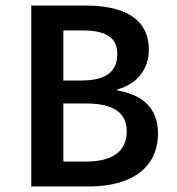

<svg xmlns="http://www.w3.org/2000/svg" viewBox="-20 -674 639 694"><path d="M93 0H302C446 0 551 -61 551 -192C551 -280 499 -331 404 -347V-351C481 -371 518 -431 518 -493C518 -613 420 -654 286 -654H93ZM209 -383V-564H278C362 -564 404 -539 404 -479C404 -418 366 -383 275 -383ZM209 -90V-300H290C388 -300 438 -268 438 -200C438 -126 386 -90 290 -90Z"/></svg>

Font: Source Code Pro Semibold
Style: Regular
Weight: 600
Monospace: yes
Designer: Paul D. Hunt
Foundry: Adobe Systems Incorporated
Version: Version 1.017;PS 1.000;hotconv 1.0.70;makeotf.lib2.5.5900